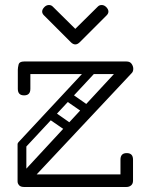

<svg xmlns="http://www.w3.org/2000/svg" viewBox="-20 -745 600 765"><path d="M76 0Q62 0 56 -7Q50 -14 50 -23Q50 -36 59 -45L434 -450H101V-391Q101 -365 76 -365Q51 -365 51 -391V-467Q51 -475 54 -487.5Q57 -500 76 -500H484Q498 -500 504.5 -490.5Q511 -481 511 -471Q511 -460 505 -454L126 -50H460V-109Q460 -135 485 -135Q510 -135 510 -109V-25Q510 -13 502.5 -6.5Q495 0 484 0ZM57 -157Q51 -163 50 -168.5Q49 -174 56 -181L327 -472Q338 -484 351 -473Q364 -461 353 -449L82 -158Q78 -153 71 -152Q64 -151 57 -157ZM68 -184Q85 -184 85 -167V-24Q85 -5 68 -5Q50 -5 50 -23V-166Q50 -184 68 -184ZM176 -270Q162 -281 171 -295Q175 -300 181.5 -302.5Q188 -305 196 -300L273 -246Q287 -235 278 -222Q273 -215 267 -213Q261 -211 253 -217ZM245 -342Q231 -353 240 -367Q244 -372 250.5 -374.5Q257 -377 265 -372L342 -318Q356 -307 347 -294Q342 -287 336 -285Q330 -283 322 -289ZM190 -719 280 -630 370 -719Q376 -725 385 -725Q395 -725 403 -717Q412 -708 412 -699Q412 -691 405 -684L298 -577Q289 -568 280 -568Q271 -568 262 -577L155 -684Q148 -691 148 -699Q148 -708 157 -717Q165 -725 175 -725Q184 -725 190 -719Z"/></svg>

Font: Agu Display Uzo
Style: Regular
Weight: 400
Designer: Oluwaseun Badejo
Version: Version 1.103